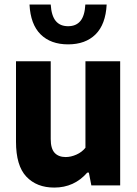

<svg xmlns="http://www.w3.org/2000/svg" viewBox="-20 -817 604 846"><path d="M50.5 -192.5V-547H203.5V-204.5Q203.5 -162 220.8 -143.5Q238 -125 269.5 -125Q292.5 -125 316.8 -135.8Q341 -146.5 356.5 -166V-547H509.5V0H382.5L371.5 -56.5H364.5Q307 9.5 219 9.5Q141.5 9.5 96 -38.8Q50.5 -87 50.5 -192.5ZM110 -797H203.5Q206.5 -748 225.5 -724.8Q244.5 -701.5 280 -701.5Q315.5 -701.5 334.5 -724.8Q353.5 -748 356 -797H450Q445.5 -709.5 401 -665.5Q356.5 -621.5 280 -621.5Q203.5 -621.5 159 -665.5Q114.5 -709.5 110 -797Z"/></svg>

Font: Encode Sans Semi Condensed
Style: Bold
Weight: 700
Width: 4
Designer: Multiple Designers
Foundry: Impallari Type
Version: Version 2.000